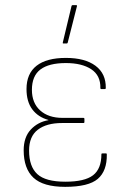

<svg xmlns="http://www.w3.org/2000/svg" viewBox="-20 -715 503 746"><path d="M233 11Q148 11 110 -24.5Q72 -60 72 -131Q72 -182 99.5 -211.5Q127 -241 168 -248V-249Q128 -260 105.5 -290Q83 -320 83 -369Q83 -429 122 -459.5Q161 -490 236 -490Q310 -490 351 -459.5Q392 -429 391 -373Q391 -369 387 -369H373Q370 -369 370 -373Q371 -422 334.5 -446Q298 -470 236 -470Q170 -470 137 -445Q104 -420 104 -366Q104 -315 136 -286Q168 -257 223 -257H304Q308 -257 308 -253V-241Q308 -237 304 -237H221Q161 -237 127 -211Q93 -185 93 -130Q93 -68 125 -38.5Q157 -9 234 -9Q309 -9 341.5 -34Q374 -59 374 -116Q374 -119 378 -119H392Q395 -119 395 -115Q396 -51 360 -20Q324 11 233 11ZM226 -546Q223 -546 224 -550L258 -692Q259 -695 262 -695H276Q280 -695 279 -691L243 -549Q242 -546 239 -546Z"/></svg>

Font: Sofia Sans Semi Condensed Thin
Style: Regular
Weight: 250
Version: Version 4.100